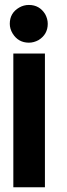

<svg xmlns="http://www.w3.org/2000/svg" viewBox="-20 -582 279 795"><path d="M20.5 -483.4Q20.5 -528.3 59.6 -550.8Q78.1 -561.5 99.6 -561.5Q143.6 -561.5 167 -523.4Q177.7 -503.9 177.7 -483.4Q177.7 -439.5 139.6 -416Q120.1 -405.3 99.6 -405.3Q55.7 -405.3 32.2 -443.4Q20.5 -462.9 20.5 -483.4ZM35.2 193.4V-360.4H166V193.4Z"/></svg>

Font: Post No Bills Colombo ExtraBold
Style: Regular
Weight: 800
Designer: Kosala Senevirathne, Siva Puranthara, Lasantha Premarathna, Tharique Azeez
Foundry: Mooniak
Version: Version 1.220 ; ttfautohint (v1.6)